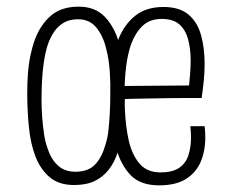

<svg xmlns="http://www.w3.org/2000/svg" viewBox="-20 -547 689 578"><path d="M203 10Q157 10 129 -14Q101 -38 86 -78Q72 -115 67 -164.5Q62 -214 62 -266Q62 -296 64 -324.5Q66 -353 71.5 -379.5Q77 -406 85 -428Q102 -473 133.5 -500Q165 -527 217 -527Q266 -527 295 -497Q324 -467 338 -419Q348 -386 352 -345.5Q356 -305 356 -263Q356 -214 351.5 -169.5Q347 -125 334 -88Q325 -59 307.5 -36.5Q290 -14 265 -2Q240 10 203 10ZM207 -30Q246 -30 266.5 -52Q287 -74 297 -110Q304 -131 306.5 -155Q309 -179 310.5 -205.5Q312 -232 312 -259Q313 -295 310.5 -331.5Q308 -368 300 -399Q291 -438 270.5 -463.5Q250 -489 215 -489Q190 -489 172.5 -479Q155 -469 143 -451.5Q131 -434 123 -410Q116 -387 112 -360Q108 -333 106.5 -304Q105 -275 105 -246Q105 -220 107 -194Q109 -168 112.5 -144Q116 -120 123 -101Q133 -69 153.5 -49.5Q174 -30 207 -30ZM459 11Q403 11 373.5 -19.5Q344 -50 330 -100Q319 -137 315.5 -180.5Q312 -224 312 -271Q312 -315 318 -356Q324 -397 337 -430Q354 -473 387 -499.5Q420 -526 472 -526Q520 -526 547 -503.5Q574 -481 585 -442Q596 -403 596 -354Q596 -330 593.5 -304.5Q591 -279 587 -252L549 -287Q551 -308 552.5 -327.5Q554 -347 554 -365Q554 -401 546 -429.5Q538 -458 519.5 -474Q501 -490 467 -490Q430 -490 408 -468Q386 -446 374 -412Q364 -382 359.5 -345Q355 -308 355 -270Q355 -244 356 -218Q357 -192 360 -168Q363 -144 368 -122Q378 -80 400.5 -54Q423 -28 463 -28Q499 -28 519 -41.5Q539 -55 547 -79Q555 -103 555 -133Q555 -141 554.5 -149.5Q554 -158 553 -167H596Q597 -159 597.5 -150.5Q598 -142 598 -134Q598 -92 584 -59.5Q570 -27 539.5 -8Q509 11 459 11ZM332 -247V-288L589 -290L587 -252Q567 -252 540 -252Q513 -252 484.5 -251.5Q456 -251 427.5 -250.5Q399 -250 374 -249.5Q349 -249 332 -247Z"/></svg>

Font: Truculenta ExtraLight
Style: Regular
Weight: 250
Version: Version 1.002